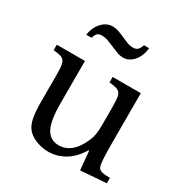

<svg xmlns="http://www.w3.org/2000/svg" viewBox="-179 -916 1027 1069"><g transform="rotate(30 335.0 -381.5)"><path d="M463 -370Q463 -411 461 -434.5Q459 -458 450.5 -470.5Q442 -483 425.5 -487.5Q409 -492 380 -495V-530H561V-223Q561 -166 562.5 -130Q564 -94 567 -76Q569 -63 573.5 -55.5Q578 -48 587 -43.5Q596 -39 610.5 -37.5Q625 -36 648 -36V-1L483 11L472 -109H468Q430 -47 380.5 -18.5Q331 10 277 10Q235 10 195.5 -6Q156 -22 136 -49Q119 -71 111.5 -110Q104 -149 104 -211V-370Q104 -411 102 -434.5Q100 -458 91.5 -470.5Q83 -483 66.5 -487.5Q50 -492 21 -495V-530H202V-257Q202 -148 227.5 -99Q253 -50 309 -50Q397 -50 446 -165Q451 -177 454 -187Q457 -197 459 -209Q461 -221 462 -236Q463 -251 463 -272ZM135 -660Q143 -711 172.5 -742.5Q202 -774 241 -774Q261 -774 280.5 -767Q300 -760 319.5 -751Q339 -742 358 -735Q377 -728 396 -728Q415 -728 425 -737.5Q435 -747 443 -770H476Q471 -719 442.5 -685.5Q414 -652 376 -652Q356 -652 336 -659.5Q316 -667 295.5 -676Q275 -685 254.5 -692.5Q234 -700 214 -700Q195 -700 185.5 -691.5Q176 -683 169 -660Z"/></g></svg>

Font: Libre Baskerville
Style: Regular
Weight: 400
Designer: Pablo Impallari, Rodrigo Fuenzalida
Foundry: Pablo Impallari, Rodrigo Fuenzalida
Version: Version 1.000; ttfautohint (v0.93) -l 8 -r 50 -G 200 -x 14 -